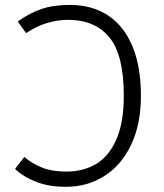

<svg xmlns="http://www.w3.org/2000/svg" viewBox="-20 -734 655 765"><path d="M541.5 -352.3Q541.5 -238.5 502.1 -156.4Q462.6 -74.4 394.9 -32.1Q327.2 10.3 243.1 10.3Q174.4 10.3 123.8 -9.5Q73.3 -29.2 40 -61L76.9 -108.7Q108.7 -81.5 148.5 -65.9Q188.2 -50.3 244.1 -50.3Q311.3 -50.3 362.6 -80.5Q413.8 -110.8 443.6 -178.2Q473.3 -245.6 473.3 -352.3Q473.3 -515.4 415.9 -585.1Q358.5 -654.9 251.8 -654.9Q163.1 -654.9 84.1 -602.1L50.8 -648.2Q97.4 -682.1 145.1 -698.2Q192.8 -714.4 258.5 -714.4Q346.2 -714.4 409.5 -673.1Q472.8 -631.8 507.2 -550.8Q541.5 -469.7 541.5 -352.3Z"/></svg>

Font: Fira Code Fixed Light
Style: Regular
Weight: 300
Monospace: yes
Designer: Carrois Corporate, Edenspiekermann AG, Nikita Prokopov
Foundry: Carrois Corporate, Edenspiekermann AG, Nikita Prokopov
Version: Version 5.002